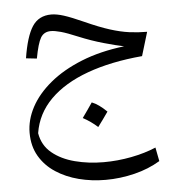

<svg xmlns="http://www.w3.org/2000/svg" viewBox="-54 -474 830 875"><g transform="rotate(-5 361.0 -36.0)"><path d="M80.6 -233.4Q96.2 -332.5 125.5 -377.4Q154.8 -422.4 212.4 -422.4Q236.8 -422.4 269.8 -411.9Q302.7 -401.4 359.4 -376Q424.3 -346.7 472.2 -331.5Q520 -316.4 560.3 -311Q600.6 -305.7 641.1 -305.7L608.4 -197.3Q464.8 -184.6 357.2 -145.5Q249.5 -106.4 184.8 -42Q120.1 22.5 106 111.3Q115.2 167.5 157.2 202.1Q199.2 236.8 261.5 252.9Q323.7 269 392.6 269Q456.5 269 519.5 256.8Q582.5 244.6 632.8 223.1L645 286.1Q592.3 317.9 526.9 334Q461.4 350.1 394.5 350.1Q330.6 350.1 272 335Q213.4 319.8 167.2 289.6Q121.1 259.3 94.2 213.6Q67.4 168 67.4 106.4Q67.4 47.4 98.1 -10.3Q128.9 -67.9 188.5 -117.2Q248 -166.5 334.2 -201.2Q420.4 -235.8 530.8 -249Q496.1 -255.9 439.2 -272Q382.3 -288.1 327.1 -311Q278.3 -331.5 250 -339.4Q221.7 -347.2 204.1 -347.2Q172.4 -347.2 157.5 -322Q142.6 -296.9 129.9 -228ZM361.6 -7.1Q392.8 4.8 429.3 40.8Q405.5 75.1 381.4 107.2Q366.4 93.6 349.5 81.7Q332.6 69.8 314.6 60.2Q326.9 43.5 338.1 27Q349.3 10.5 361.6 -7.1Z"/></g></svg>

Font: Pinar-DS1-FD Regular
Style: Regular
Weight: 400
Designer: Amin Abedi
Version: Version 3.000